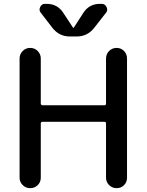

<svg xmlns="http://www.w3.org/2000/svg" viewBox="-20 -980 764 1000"><path d="M501 -960H509.8Q526.4 -960 534.7 -943.8Q543 -927.7 533.2 -915L470.7 -835Q435.5 -790 379.9 -790H343.8Q288.1 -790 252.9 -835L191.4 -915Q181.6 -927.7 189.5 -943.8Q197.3 -960 213.9 -960H222.7Q279.3 -960 309.6 -913.1L360.4 -835.9Q360.4 -835 362.3 -835Q364.3 -835 364.3 -835.9L414.1 -913.1Q444.3 -960 501 -960ZM82 -54.7V-674.8Q82 -698.2 98.1 -714.4Q114.3 -730.5 137.2 -730.5Q160.2 -730.5 176.3 -714.4Q192.4 -698.2 192.4 -674.8V-441.4Q192.4 -432.6 201.2 -431.6H524.4Q532.2 -431.6 532.2 -441.4V-674.8Q532.2 -698.2 548.3 -714.4Q564.5 -730.5 587.4 -730.5Q610.4 -730.5 626 -714.4Q641.6 -698.2 641.6 -674.8V-54.7Q641.6 -31.2 626 -15.6Q610.4 0 587.4 0Q564.5 0 548.3 -16.1Q532.2 -32.2 532.2 -54.7V-336.9Q532.2 -345.7 524.4 -345.7H201.2Q192.4 -345.7 192.4 -336.9V-54.7Q192.4 -31.2 176.3 -15.6Q160.2 0 137.2 0Q114.3 0 98.1 -16.1Q82 -32.2 82 -54.7Z"/></svg>

Font: Rounded Mgen+ 2p medium
Style: Regular
Weight: 500
Designer: [Source Han Sans]
Ryoko NISHIZUKA  (kana & ideographs); Paul D. Hunt (Latin, Greek & Cyrillic); Wenlong ZHANG  (bopomofo
Version: Version 1.059.20150602